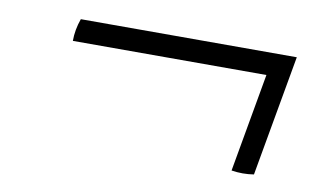

<svg xmlns="http://www.w3.org/2000/svg" viewBox="-42 -565 704 422"><g transform="rotate(10 310.0 -354.0)"><path d="M109 -490H591L543 -220Q518 -216 493 -220L532 -440H100Q100 -465 109 -490Z"/></g></svg>

Font: Poltawski Nowy
Style: Bold Italic
Weight: 700
Italic angle: -12°
Designer: Adam Pótawski, Mateusz Machalski, Borys Kosmynka, Ania Wieluska
Foundry: Capitalics.wtf
Version: Version 1.001;gftools[0.9.25]